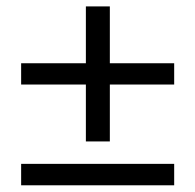

<svg xmlns="http://www.w3.org/2000/svg" viewBox="-20 -585 594 584"><path d="M44.3 -21.4V-86.6H509.8V-21.4ZM241.2 -154.8V-565.5H314.1V-154.8ZM44.3 -327.9V-392.6H509.8V-327.9Z"/></svg>

Font: Yaldevi ExtraLight
Style: Regular
Weight: 200
Designer: Sol Matas, Rajitha Manaperi, Kosala Senevirathne
Foundry: Mooniak
Version: Version 1.100